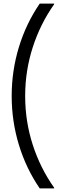

<svg xmlns="http://www.w3.org/2000/svg" viewBox="-20 -888 339 1068"><path d="M201 160Q125 49 85 -82.5Q45 -214 45 -354Q45 -494 85 -625.5Q125 -757 201 -868H281V-864Q204 -755 162 -624.5Q120 -494 120 -354Q120 -213 162 -83Q204 47 281 156V160H201Z"/></svg>

Font: Encode Sans
Style: Regular
Weight: 400
Designer: Pablo Impallari, Andres Torresi
Foundry: Pablo Impallari, Andres Torresi
Version: Version 1.000; ttfautohint (v1.00) -l 8 -r 50 -G 200 -x 14 -